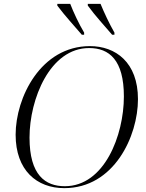

<svg xmlns="http://www.w3.org/2000/svg" viewBox="-20 -964 758 995"><path d="M404 -784H416V-795C389 -840 360 -902 344 -944H277V-935C318 -880 365 -830 404 -784ZM561 -784H573V-795C547 -840 518 -902 501 -944H435V-935C475 -880 522 -830 561 -784ZM313 11C571 11 695 -258 695 -450C695 -641 579 -725 446 -725C191 -725 61 -458 61 -266C61 -81 171 11 313 11ZM316 1C215 1 133 -56 133 -251C133 -451 239 -715 442 -715C546 -715 622 -653 622 -464C622 -263 521 1 316 1Z"/></svg>

Font: Noto Serif Display Light
Style: Italic
Weight: 300
Italic angle: -12°
Designer: Monotype Design Team
Foundry: Monotype Imaging Inc.
Version: Version 2.009